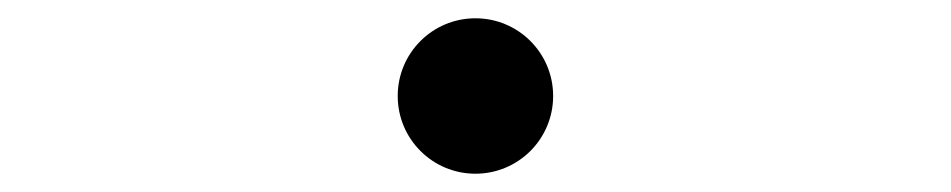

<svg xmlns="http://www.w3.org/2000/svg" viewBox="-20 -485 1040 210"><path d="M500 -295C547 -295 585 -333 585 -380C585 -427 547 -465 500 -465C453 -465 415 -427 415 -380C415 -333 453 -295 500 -295Z"/></svg>

Font: Source Han Serif CN VF
Style: Regular
Weight: 250
Designer: Ryoko NISHIZUKA 西塚涼子 (kana & ideographs); Frank Grießhammer (Latin, Greek & Cyrillic); Wenlong ZHANG 张文龙 (bopomofo); San
Foundry: Adobe
Version: Version 2.002;hotconv 1.1.0;makeotfexe 2.6.0